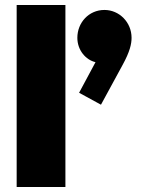

<svg xmlns="http://www.w3.org/2000/svg" viewBox="-20 -752 582 772"><path d="M47 0H243V-732H47ZM291 -600C291 -550 325 -511 364 -502L298 -379L386 -331L473 -491C502 -544 509 -575 509 -600C509 -663 459 -712 400 -712C337 -712 291 -661 291 -600Z"/></svg>

Font: MV Cash Black
Style: Regular
Weight: 900
Designer: Rodrigo Fuenzalida
Foundry: fragTYPE
Version: Version 1.100;Glyphs 3.1.2 (3151)